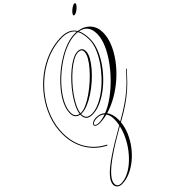

<svg xmlns="http://www.w3.org/2000/svg" viewBox="-454 -1160 1939 1939"><g transform="rotate(-45 515.5 -190.5)"><path d="M73 625Q42 625 23 608Q4 591 4 565Q4 524 51.5 471.5Q99 419 202 349Q305 279 473 184Q481 143 481 105Q481 49 457 16Q399 31 345 31Q320 31 305 22.5Q290 14 290 1Q290 -14 312 -25.5Q334 -37 363 -37Q421 -37 458 -3Q527 -30 598.5 -82Q670 -134 736 -201.5Q802 -269 854.5 -343.5Q907 -418 937.5 -491Q968 -564 968 -627Q968 -754 855 -774Q881 -723 881 -640Q881 -582 858 -518.5Q835 -455 794.5 -392.5Q754 -330 701.5 -274Q649 -218 590.5 -175Q532 -132 472.5 -107Q413 -82 358 -82Q270 -82 270 -163Q270 -166 270 -170Q205 -181 205 -254Q205 -307 232.5 -366.5Q260 -426 308 -486Q356 -546 417 -600Q478 -654 546 -696.5Q614 -739 681.5 -763.5Q749 -788 808 -788Q823 -788 837 -787Q794 -851 690 -851Q587 -851 488 -813.5Q389 -776 303 -709.5Q217 -643 152 -556Q87 -469 50 -368Q13 -267 13 -162Q13 -26 74 76.5Q135 179 248 236L243 245Q128 187 65.5 81Q3 -25 3 -162Q3 -269 40.5 -371Q78 -473 144 -562Q210 -651 297 -718Q384 -785 484.5 -823Q585 -861 690 -861Q804 -861 849 -785Q928 -774 974 -723Q1020 -672 1020 -595Q1020 -524 989 -448.5Q958 -373 904 -300.5Q850 -228 780 -165.5Q710 -103 631 -57Q552 -11 472 12Q508 59 508 140Q508 152 507 164Q590 117 655.5 73Q721 29 775 -18Q829 -65 879 -121L922 -169H932L889 -121Q836 -61 782.5 -13.5Q729 34 663.5 79Q598 124 508 174L506 175Q500 241 472 306Q444 371 400.5 428.5Q357 486 303 530Q249 574 190 599.5Q131 625 73 625ZM280 -163Q280 -92 358 -92Q408 -92 465.5 -117.5Q523 -143 580.5 -186.5Q638 -230 690 -286Q742 -342 783 -403.5Q824 -465 847.5 -526Q871 -587 871 -640Q871 -726 843 -776Q827 -778 808 -778Q750 -778 683.5 -754Q617 -730 550.5 -688Q484 -646 424 -593Q364 -540 317 -481Q270 -422 242.5 -364Q215 -306 215 -254Q215 -190 271 -180Q276 -220 300 -269Q324 -318 361 -370Q398 -422 443 -470.5Q488 -519 534.5 -557.5Q581 -596 624 -618.5Q667 -641 701 -641Q764 -641 764 -581Q764 -547 740 -503.5Q716 -460 676 -413.5Q636 -367 586 -323Q536 -279 483 -244Q430 -209 380 -188.5Q330 -168 291 -168Q285 -168 280 -168Q280 -166 280 -163ZM701 -631Q669 -631 627 -608.5Q585 -586 539.5 -548Q494 -510 450 -462.5Q406 -415 369.5 -364Q333 -313 309.5 -265Q286 -217 281 -178Q286 -178 291 -178Q326 -178 372.5 -199.5Q419 -221 470.5 -257Q522 -293 571.5 -337.5Q621 -382 661 -428Q701 -474 725 -516Q749 -558 749 -589Q749 -631 701 -631ZM299 1Q299 11 311.5 16.5Q324 22 345 22Q391 22 445 2Q415 -27 363 -27Q338 -27 318.5 -18.5Q299 -10 299 1ZM19 567Q19 589 33 601.5Q47 614 71 614Q119 614 169.5 590.5Q220 567 267.5 526Q315 485 356 431.5Q397 378 426.5 317.5Q456 257 470 195Q312 285 212.5 354Q113 423 66 475.5Q19 528 19 567ZM1020 -1006Q1031 -1006 1031 -998Q1031 -985 1014.5 -967Q998 -949 977 -935.5Q956 -922 940 -922Q930 -922 930 -930Q930 -942 946.5 -960Q963 -978 984.5 -992Q1006 -1006 1020 -1006Z"/></g></svg>

Font: Ballet 16pt
Style: Regular
Weight: 400
Designer: Maximiliano R. Sproviero
Foundry: Omnibus-Type
Version: Version 1.100; ttfautohint (v1.8.3)